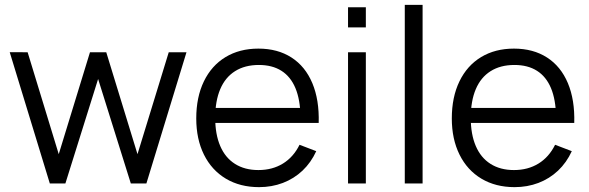

<svg xmlns="http://www.w3.org/2000/svg" viewBox="-20 -755 2424 790"><path d="M185 0 20 -540.3 93.7 -540 221.7 -120.7 350.2 -540H417.2L545.7 -120.7L674.3 -540H747.3L582.3 0H518.3L383.7 -430L249 0Z M1045.8 15Q967.8 15 909.4 -19.8Q851 -54.7 819.2 -118.7Q787.5 -182.7 787.5 -267.7Q787.5 -355.3 818.9 -420.2Q850.3 -485.2 908 -520.1Q965.7 -555 1043.2 -555Q1122.5 -555 1179.3 -518.4Q1236.2 -481.8 1265.1 -412.9Q1294 -344 1291.3 -249.3H1216.5V-275.3Q1215.2 -345.5 1195.5 -392.6Q1175.8 -439.7 1138 -463.7Q1100.2 -487.7 1045.2 -487.7Q987.5 -487.7 947.2 -462.2Q906.8 -436.8 886.2 -388.2Q865.5 -339.5 865.5 -270Q865.5 -202.2 886.2 -154.1Q906.8 -106 946.8 -80.7Q986.8 -55.3 1043.2 -55.3Q1100.7 -55.3 1144.1 -82Q1187.5 -108.7 1212.5 -159.3L1281.2 -133Q1259.8 -86.2 1224.7 -52.9Q1189.5 -19.7 1143.8 -2.3Q1098.2 15 1045.8 15ZM839.5 -249.3V-311H1252.2V-249.3Z M1412 -642.3V-725H1485.3V-642.3ZM1412 0V-540H1485.3V0Z M1645.5 0V-735H1718.8V0Z M2097.3 15Q2019.3 15 1960.9 -19.8Q1902.5 -54.7 1870.8 -118.7Q1839 -182.7 1839 -267.7Q1839 -355.3 1870.4 -420.2Q1901.8 -485.2 1959.5 -520.1Q2017.2 -555 2094.7 -555Q2174 -555 2230.8 -518.4Q2287.7 -481.8 2316.6 -412.9Q2345.5 -344 2342.8 -249.3H2268V-275.3Q2266.7 -345.5 2247 -392.6Q2227.3 -439.7 2189.5 -463.7Q2151.7 -487.7 2096.7 -487.7Q2039 -487.7 1998.7 -462.2Q1958.3 -436.8 1937.7 -388.2Q1917 -339.5 1917 -270Q1917 -202.2 1937.7 -154.1Q1958.3 -106 1998.3 -80.7Q2038.3 -55.3 2094.7 -55.3Q2152.2 -55.3 2195.6 -82Q2239 -108.7 2264 -159.3L2332.7 -133Q2311.3 -86.2 2276.2 -52.9Q2241 -19.7 2195.3 -2.3Q2149.7 15 2097.3 15ZM1891 -249.3V-311H2303.7V-249.3Z"/></svg>

Font: Manrope
Style: Regular
Weight: 400
Designer: Mikhail Sharanda
Foundry: Mikhail Sharanda
Version: Version 4.503